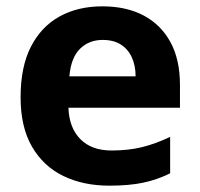

<svg xmlns="http://www.w3.org/2000/svg" viewBox="-20 -576 631 606"><path d="M303 -556Q379 -556 433.5 -527Q488 -498 518 -443Q548 -388 548 -308V-236H196Q198 -173 233.5 -137Q269 -101 332 -101Q385 -101 428 -111.5Q471 -122 517 -144V-29Q477 -9 432.5 0.5Q388 10 325 10Q243 10 180 -20.5Q117 -51 81 -113Q45 -175 45 -269Q45 -365 77.5 -428.5Q110 -492 168 -524Q226 -556 303 -556ZM304 -450Q261 -450 232.5 -422Q204 -394 199 -335H408Q408 -368 396.5 -394Q385 -420 362 -435Q339 -450 304 -450Z"/></svg>

Font: Noto Sans Malayalam
Style: Regular
Weight: 400
Designer: Jelle Bosma - Monotype Design Team
Foundry: Monotype Imaging Inc.
Version: Version 2.103